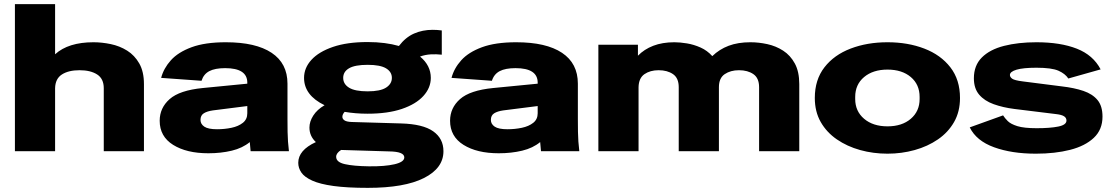

<svg xmlns="http://www.w3.org/2000/svg" viewBox="-20 -730 5370 927"><path d="M52 0V-710H246V-468Q310 -526 431 -526Q472 -526 515 -517Q558 -508 594 -485.5Q630 -463 652.5 -423.5Q675 -384 675 -324V0H481V-304Q481 -350 449 -370.5Q417 -391 364 -391Q311 -391 279 -370.5Q247 -350 246 -304V0Z M986 10Q881 10 816 -30.5Q751 -71 751 -147Q751 -209 799 -251.5Q847 -294 959 -305L1174 -326V-331Q1174 -401 1067 -401Q1018 -401 990.5 -386.5Q963 -372 953 -340L758 -354Q770 -400 805 -439Q840 -478 905 -502Q970 -526 1070 -526Q1215 -526 1291.5 -475Q1368 -424 1368 -326V-155Q1368 -118 1368.5 -93Q1369 -68 1370.5 -46.5Q1372 -25 1375 0H1190L1186 -44Q1151 -15 1099 -2.5Q1047 10 986 10ZM948 -151Q948 -131 966.5 -118.5Q985 -106 1028 -106Q1064 -106 1097.5 -113Q1131 -120 1152.5 -137Q1174 -154 1174 -183V-218L1008 -197Q980 -193 964 -183Q948 -173 948 -151Z M1756 177Q1656 177 1590.5 168Q1525 159 1487.5 142Q1450 125 1435 103Q1420 81 1420 56Q1420 -5 1505 -44Q1474 -73 1474 -114Q1474 -143 1492.5 -172Q1511 -201 1547 -222Q1448 -270 1448 -354Q1448 -402 1483.5 -441Q1519 -480 1587.5 -503.5Q1656 -527 1755 -527Q1799 -527 1837 -522Q1875 -517 1906 -508Q1938 -550 1979 -568Q2020 -586 2069 -586Q2091 -586 2113 -583V-466Q2086 -469 2059.5 -467.5Q2033 -466 2008 -457Q2060 -414 2060 -354Q2060 -306 2024 -266.5Q1988 -227 1920 -204Q1852 -181 1755 -181Q1696 -181 1644 -190Q1633 -178 1633 -166Q1633 -156 1643 -149Q1653 -142 1678 -141L1917 -134Q2022 -131 2071.5 -96Q2121 -61 2121 0Q2121 82 2027 129.5Q1933 177 1756 177ZM1755 -289Q1816 -289 1844 -307Q1872 -325 1872 -354Q1872 -383 1844 -400Q1816 -417 1755 -417Q1694 -417 1665.5 -400.5Q1637 -384 1637 -354Q1637 -324 1665.5 -306.5Q1694 -289 1755 -289ZM1761 73Q1838 74 1885 63Q1932 52 1932 30Q1932 2 1859 1L1627 -6Q1603 9 1603 27Q1603 53 1645 62.5Q1687 72 1761 73Z M2388 10Q2283 10 2218 -30.5Q2153 -71 2153 -147Q2153 -209 2201 -251.5Q2249 -294 2361 -305L2576 -326V-331Q2576 -401 2469 -401Q2420 -401 2392.5 -386.5Q2365 -372 2355 -340L2160 -354Q2172 -400 2207 -439Q2242 -478 2307 -502Q2372 -526 2472 -526Q2617 -526 2693.5 -475Q2770 -424 2770 -326V-155Q2770 -118 2770.5 -93Q2771 -68 2772.5 -46.5Q2774 -25 2777 0H2592L2588 -44Q2553 -15 2501 -2.5Q2449 10 2388 10ZM2350 -151Q2350 -131 2368.5 -118.5Q2387 -106 2430 -106Q2466 -106 2499.5 -113Q2533 -120 2554.5 -137Q2576 -154 2576 -183V-218L2410 -197Q2382 -193 2366 -183Q2350 -173 2350 -151Z M2869 0V-514H3060V-461Q3090 -492 3134 -509Q3178 -526 3236 -526Q3263 -526 3296.5 -520.5Q3330 -515 3362.5 -500.5Q3395 -486 3419 -459Q3453 -492 3498 -509Q3543 -526 3603 -526Q3643 -526 3684.5 -517Q3726 -508 3761 -485.5Q3796 -463 3817.5 -423.5Q3839 -384 3839 -324V0H3645V-309Q3645 -353 3617.5 -372Q3590 -391 3548 -391Q3507 -391 3479 -372Q3451 -353 3451 -309V0H3257V-309Q3257 -353 3229.5 -372Q3202 -391 3160 -391Q3119 -391 3091.5 -372Q3064 -353 3063 -309V0Z M4265 12Q4196 12 4133 -5.5Q4070 -23 4020.5 -57Q3971 -91 3942.5 -141Q3914 -191 3914 -257Q3914 -345 3960.5 -405Q4007 -465 4087 -495.5Q4167 -526 4265 -526Q4363 -526 4442.5 -495.5Q4522 -465 4568.5 -405Q4615 -345 4615 -257Q4615 -191 4586.5 -141Q4558 -91 4508.5 -57Q4459 -23 4396 -5.5Q4333 12 4265 12ZM4265 -120Q4335 -120 4377.5 -156.5Q4420 -193 4420 -252V-262Q4420 -322 4377.5 -358Q4335 -394 4265 -394Q4195 -394 4152 -358Q4109 -322 4109 -262V-252Q4109 -193 4152 -156.5Q4195 -120 4265 -120Z M4981 12Q4865 12 4779.5 -19Q4694 -50 4662 -115L4823 -173Q4831 -160 4845.5 -145.5Q4860 -131 4892 -121Q4924 -111 4985 -111Q5050 -111 5089.5 -119Q5129 -127 5129 -148Q5129 -161 5117.5 -168.5Q5106 -176 5080 -179L4877 -204Q4822 -211 4777.5 -227Q4733 -243 4707.5 -273Q4682 -303 4682 -352Q4682 -414 4720.5 -452.5Q4759 -491 4827.5 -508.5Q4896 -526 4984 -526Q5100 -526 5179 -495Q5258 -464 5294 -395L5138 -351Q5123 -374 5090.5 -388.5Q5058 -403 4984 -403Q4920 -403 4888 -393.5Q4856 -384 4856 -368Q4856 -358 4867 -350Q4878 -342 4918 -337L5106 -313Q5167 -306 5211 -291Q5255 -276 5279 -247Q5303 -218 5303 -167Q5303 -104 5261 -64.5Q5219 -25 5146.5 -6.5Q5074 12 4981 12Z"/></svg>

Font: Special Gothic Expanded One
Style: Regular
Weight: 400
Designer: Alistair McCready
Foundry: Monolith
Version: Version 1.010; ttfautohint (v1.8.4.7-5d5b)